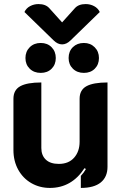

<svg xmlns="http://www.w3.org/2000/svg" viewBox="-20 -914 603 943"><path d="M508 -95Q508 -45 475 -18Q442 9 377 9V-50Q392 -66 402 -84L395 -88Q332 9 225 9Q175 9 134 -14.5Q93 -38 69.5 -80.5Q46 -123 46 -177V-429Q46 -472 79.5 -490.5Q113 -509 183 -509V-187Q183 -151 205 -130Q227 -109 269 -109Q317 -109 344 -139.5Q371 -170 371 -218V-429Q371 -472 404.5 -490.5Q438 -509 508 -509ZM348 -874Q366 -894 401 -894Q423 -894 442 -884Q461 -874 470 -855L327 -716Q307 -696 285 -696Q263 -696 243 -716L100 -855Q109 -874 128 -884Q147 -894 169 -894Q204 -894 222 -874L285 -804ZM105 -629Q105 -661 126 -682Q147 -703 180 -703Q213 -703 233.5 -682Q254 -661 254 -629Q254 -597 233.5 -576.5Q213 -556 180 -556Q147 -556 126 -576.5Q105 -597 105 -629ZM317 -629Q317 -662 338 -682.5Q359 -703 392 -703Q424 -703 445 -682Q466 -661 466 -629Q466 -597 445.5 -576.5Q425 -556 392 -556Q359 -556 338 -576.5Q317 -597 317 -629Z"/></svg>

Font: K2D ExtraBold
Style: Regular
Weight: 800
Designer: Katatrad Aksorn Co.,Ltd.
Foundry: Cadson Demak Co.,Ltd.
Version: Version 1.000; ttfautohint (v1.6)